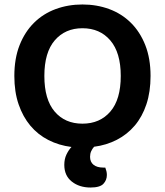

<svg xmlns="http://www.w3.org/2000/svg" viewBox="-20 -643 736 857"><path d="M652 -304Q652 -233 633.5 -177.5Q615 -122 581.5 -82.5Q548 -43 501.5 -19Q455 5 400 12Q392 21 387 32Q382 43 382 57Q382 80 397.5 92.5Q413 105 441 105H450Q453 113 455 121Q457 129 457 138Q457 161 441.5 177.5Q426 194 384 194Q334 194 300.5 167.5Q267 141 267 93Q267 67 276.5 47Q286 27 299 13Q243 6 196 -18Q149 -42 115.5 -82Q82 -122 63 -177.5Q44 -233 44 -304Q44 -382 67.5 -441.5Q91 -501 132 -541.5Q173 -582 228.5 -602.5Q284 -623 348 -623Q412 -623 467.5 -602.5Q523 -582 564 -541.5Q605 -501 628.5 -441.5Q652 -382 652 -304ZM519 -304Q519 -408 472.5 -462.5Q426 -517 348 -517Q271 -517 224.5 -463Q178 -409 178 -304Q178 -199 224 -145Q270 -91 348 -91Q426 -91 472.5 -145Q519 -199 519 -304Z"/></svg>

Font: Baloo 2 SemiBold
Style: Regular
Weight: 600
Designer: Sarang Kulkarni and Ek Type
Foundry: Ek Type
Version: Version 1.640;hotconv 1.0.111;makeotfexe 2.5.65597; ttfautoh